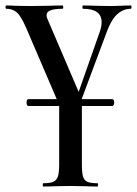

<svg xmlns="http://www.w3.org/2000/svg" viewBox="-32 -406 500 701"><path d="M65 -32Q65 -44 72 -44H377Q381 -44 383 -40.5Q385 -37 385 -32Q385 -27 383 -23Q381 -19 377 -19H72Q65 -19 65 -32ZM126 263Q151 263 163 257.5Q175 252 179.5 238Q184 224 184 194V-64H267V194Q267 224 271 238Q275 252 286.5 257.5Q298 263 324 263Q326 263 326 269Q326 275 324 275Q299 275 284 274L225 273L167 274Q152 275 126 275Q124 275 124 269Q124 263 126 263ZM446 -374Q418 -374 396 -354Q374 -334 358 -290L234 42Q232 47 224 47Q215 47 212 42L64 -303Q45 -347 29.5 -360.5Q14 -374 -9 -374Q-12 -374 -12 -380Q-12 -386 -9 -386Q9 -386 20 -385L78 -384L151 -385Q167 -386 196 -386Q199 -386 199 -380Q199 -374 196 -374Q138 -374 138 -351Q138 -343 142 -335L264 -50L222 24L333 -292Q339 -310 339 -325Q339 -374 271 -374Q269 -374 269 -380Q269 -386 271 -386Q298 -386 312 -385L372 -384L411 -385Q422 -386 446 -386Q448 -386 448 -380Q448 -374 446 -374Z"/></svg>

Font: Cormorant Garamond SemiBold
Style: Regular
Weight: 600
Designer: Christian Thalmann (Catharsis Fonts)
Foundry: Catharsis Fonts
Version: Version 4.000